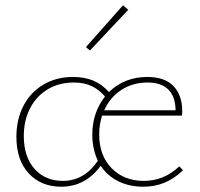

<svg xmlns="http://www.w3.org/2000/svg" viewBox="-20 -703 757 726"><path d="M320 -512 305 -525 445 -683 465 -666ZM672 -59Q637 -26 600.5 -11.5Q564 3 522 3Q469 3 427.5 -17.5Q386 -38 361 -76Q302 3 212 3Q135 3 88.5 -47.5Q42 -98 42 -185Q42 -251 68.5 -302.5Q95 -354 144 -383Q193 -412 256 -412Q300 -412 333 -398Q366 -384 392 -355Q451 -412 537 -412Q603 -412 636 -377.5Q669 -343 669 -283Q669 -271 668 -266H366Q355 -231 355 -195Q355 -115 402 -67Q449 -19 524 -19Q600 -19 658 -74ZM350 -95Q329 -140 329 -193Q329 -277 377 -338Q355 -364 326.5 -377.5Q298 -391 260 -391Q203 -391 160 -365Q117 -339 93.5 -293Q70 -247 70 -189Q70 -110 110.5 -64.5Q151 -19 218 -19Q298 -19 350 -95ZM374 -286H644Q643 -339 616 -365Q589 -391 538 -391Q482 -391 439 -363Q396 -335 374 -286Z"/></svg>

Font: Ysabeau Infant Extralight
Style: Regular
Weight: 200
Designer: Christian Thalmann (Catharsis Fonts)
Version: Version 0.003